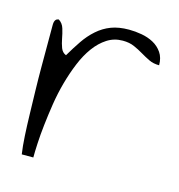

<svg xmlns="http://www.w3.org/2000/svg" viewBox="-80 -567 585 626"><g transform="rotate(15 213.0 -254.5)"><path d="M36.1 -303.7V-446.3Q36.1 -452.1 37.1 -456.5Q38.1 -460.9 41 -464.4Q43.9 -467.8 50.8 -468.8Q64.5 -460 69.3 -443.8Q74.2 -427.7 77.1 -411.6Q80.1 -395.5 85.4 -381.3Q90.8 -367.2 103.5 -362.3Q120.1 -390.6 136.7 -415Q153.3 -439.5 174.3 -458Q195.3 -476.6 220.7 -486.3Q246.1 -496.1 281.2 -496.1Q301.8 -496.1 323.7 -492.2Q345.7 -488.3 363.8 -478.5Q381.8 -468.8 393.6 -451.7Q405.3 -434.6 405.3 -409.2Q385.7 -409.2 370.6 -416.5Q355.5 -423.8 340.8 -432.6Q326.2 -441.4 309.6 -448.7Q293 -456.1 270.5 -456.1Q241.2 -456.1 217.8 -440.9Q194.3 -425.8 175.8 -400.4Q157.2 -375 143.6 -341.8Q129.9 -308.6 119.6 -271.5Q109.4 -234.4 103.5 -196.8Q97.7 -159.2 93.8 -124.5Q89.8 -89.8 88.4 -60.5Q86.9 -31.2 86.9 -12.7H47.9Q43.9 -39.1 42 -73.7Q40 -108.4 39.1 -147Q38.1 -185.5 37.1 -225.6Q36.1 -265.6 36.1 -303.7Z"/></g></svg>

Font: The Girl Next Door
Style: Regular
Weight: 400
Designer: Kimberly Geswein
Foundry: Kimberly Geswein
Version: Version 1.002 2010